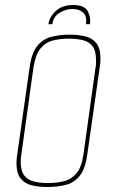

<svg xmlns="http://www.w3.org/2000/svg" viewBox="-20 -738 456 770"><path d="M170 12Q136 12 108 5.5Q80 -1 63 -22Q46 -43 46 -84Q46 -100 49 -118L99 -469Q107 -527 130 -554.5Q153 -582 186.5 -590.5Q220 -599 258 -599Q293 -599 321 -592.5Q349 -586 366 -565.5Q383 -545 383 -503Q383 -487 380 -469L330 -118Q322 -60 299.5 -32.5Q277 -5 243.5 3.5Q210 12 170 12ZM173 -4Q208 -4 237.5 -11.5Q267 -19 287.5 -44Q308 -69 315 -121L363 -466Q365 -475 365 -483Q365 -491 365 -498Q365 -536 350 -554Q335 -572 310 -577.5Q285 -583 255 -583Q221 -583 191.5 -575.5Q162 -568 142 -543Q122 -518 114 -466L66 -121Q63 -103 63 -89Q63 -52 78 -33.5Q93 -15 118 -9.5Q143 -4 173 -4ZM174 -641Q178 -670 204 -694Q230 -718 274 -718Q318 -718 331.5 -693.5Q345 -669 341 -641H325Q329 -674 313 -688Q297 -702 271 -702Q245 -702 219.5 -687Q194 -672 190 -641Z"/></svg>

Font: Alumni Sans Pinstripe
Style: Italic
Weight: 400
Italic angle: -8°
Designer: Robert E. Leuschke
Foundry: Robert E. Leuschke
Version: Version 1.010; ttfautohint (v1.8.4.7-5d5b)